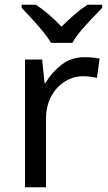

<svg xmlns="http://www.w3.org/2000/svg" viewBox="-20 -786 453 806"><path d="M335 -546Q350 -546 367.5 -544.5Q385 -543 398 -540L387 -459Q374 -462 358.5 -464Q343 -466 329 -466Q288 -466 252 -443.5Q216 -421 194.5 -380.5Q173 -340 173 -286V0H85V-536H157L167 -438H171Q197 -482 238 -514Q279 -546 335 -546ZM194 -606Q181 -629 159 -655.5Q137 -682 113 -708Q89 -734 71 -753V-766H131Q157 -749 185 -725Q213 -701 238 -674Q265 -701 293 -725Q321 -749 347 -766H409V-753Q390 -734 365.5 -708Q341 -682 318.5 -655.5Q296 -629 284 -606Z"/></svg>

Font: Go Noto Current
Style: Regular
Weight: 400
Designer: Monotype Design Team
Foundry: Monotype Imaging Inc.
Version: Version 2.007; ttfautohint (v1.8) -l 8 -r 50 -G 200 -x 14 -D